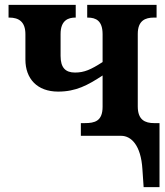

<svg xmlns="http://www.w3.org/2000/svg" viewBox="-20 -556 676 786"><path d="M563 137 568 210H633V-52H611C574 -52 544 -65 544 -120V-417C544 -472 575 -484 610 -484H621V-536H337V-484H339C373 -484 400 -471 400 -416V-302C352 -271 325 -259 287 -259C248 -259 228 -279 228 -327V-417C228 -474 261 -484 288 -484H290V-536H15V-484H18C58 -484 84 -466 84 -416V-312C84 -234 132 -181 218 -181C291 -181 339 -207 400 -247V-119C400 -60 368 -52 327 -52H311V0H476C516 0 557 37 563 137Z"/></svg>

Font: Noto Serif SemiCondensed
Style: Bold
Weight: 700
Width: 4
Designer: Monotype Design Team
Foundry: Monotype Imaging Inc.
Version: Version 2.015